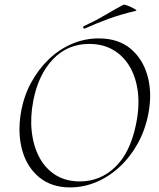

<svg xmlns="http://www.w3.org/2000/svg" viewBox="-20 -803 690 835"><path d="M285 12Q204 12 150.5 -32Q97 -76 76.5 -150Q56 -224 71 -313Q83 -384 115 -443Q147 -502 192.5 -545.5Q238 -589 293.5 -612.5Q349 -636 409 -636Q494 -636 547.5 -591.5Q601 -547 621.5 -473.5Q642 -400 626 -313Q613 -241 580.5 -181.5Q548 -122 501.5 -78.5Q455 -35 399.5 -11.5Q344 12 285 12ZM327 -14Q416 -14 481 -76.5Q546 -139 571 -260Q587 -335 580 -399Q573 -463 545.5 -511Q518 -559 473 -585.5Q428 -612 368 -612Q274 -612 210.5 -545.5Q147 -479 125 -366Q111 -295 118 -231.5Q125 -168 151 -119Q177 -70 221.5 -42Q266 -14 327 -14ZM349 -679Q345 -677 342.5 -682.5Q340 -688 344 -689Q394 -712 434.5 -736Q475 -760 516 -782Q519 -784 529.5 -780.5Q540 -777 551.5 -771.5Q563 -766 569.5 -761.5Q576 -757 571 -756Q504 -740 452 -721Q400 -702 349 -679Z"/></svg>

Font: Cormorant Light Light
Style: Italic
Weight: 300
Italic angle: -10°
Version: Version 4.000